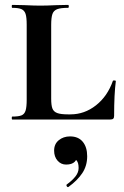

<svg xmlns="http://www.w3.org/2000/svg" viewBox="-20 -488 508 784"><path d="M257 -21H268Q325 -21 372 -58Q419 -95 441 -158Q442 -160 447.5 -159.5Q453 -159 453 -157Q446 -104 446 -15Q446 -7 442.5 -3.5Q439 0 430 0H30Q28 0 28 -6Q28 -12 30 -12Q56 -12 68 -17Q80 -22 84.5 -36.5Q89 -51 89 -81V-387Q89 -417 84.5 -431Q80 -445 68 -450.5Q56 -456 30 -456Q28 -456 28 -462Q28 -468 30 -468L79 -467Q121 -465 144 -465Q170 -465 212 -467L258 -468Q261 -468 261 -462Q261 -456 258 -456Q228 -456 213.5 -450.5Q199 -445 194 -430.5Q189 -416 189 -386V-85Q189 -58 194 -45Q199 -32 213.5 -26.5Q228 -21 257 -21ZM258 276Q254 276 252 271.5Q250 267 253 265Q275 249 288 232.5Q301 216 301 198Q301 176 292.5 167Q284 158 269 156L296 137Q298 184 250 184Q229 184 215 168Q201 152 201 127Q201 100 220 84.5Q239 69 266 69Q300 69 318 91Q336 113 336 150Q336 189 316 219Q296 249 260 275Z"/></svg>

Font: Cormorant Unicase
Style: Bold
Weight: 700
Designer: Christian Thalmann (Catharsis Fonts)
Foundry: Catharsis Fonts
Version: Version 4.000